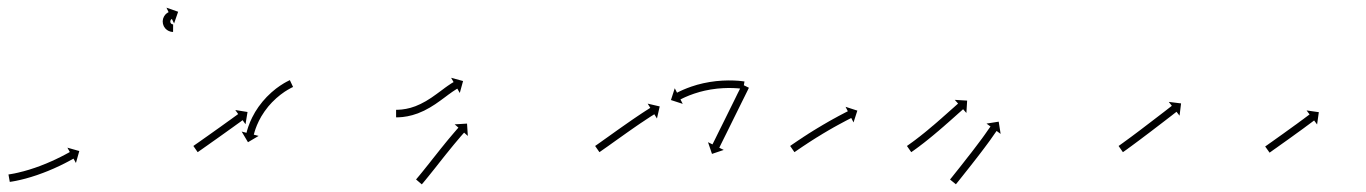

<svg xmlns="http://www.w3.org/2000/svg" viewBox="-20 -471 3614 508"><path d="M4.5 -9.7C3.8 -9.6 3.1 -9.5 2.4 -9.4L5.9 10.3C6.4 10.2 7 10.1 7.6 10L7.6 10L7.6 10C9.5 9.8 11.3 9.4 13.2 9.1C13.2 9.1 13.3 9.1 13.3 9.1C13.3 9.1 13.3 9.1 13.3 9.1C16.2 8.6 19.2 8.1 22.1 7.5C22.1 7.5 22.1 7.5 22.1 7.5C22.2 7.5 22.2 7.5 22.2 7.5C26 6.7 29.7 5.9 33.5 5C33.5 5 33.5 5 33.5 5C33.6 5 33.6 5 33.6 5C38 4 42.4 2.8 46.8 1.7C46.8 1.7 46.8 1.7 46.9 1.7C46.9 1.7 46.9 1.7 46.9 1.7C51.8 0.3 56.7 -1.1 61.5 -2.5C61.5 -2.5 61.5 -2.5 61.6 -2.5C61.6 -2.5 61.6 -2.5 61.6 -2.5C66.8 -4.1 71.9 -5.8 77.1 -7.5C77.1 -7.5 77.1 -7.5 77.1 -7.5C77.1 -7.5 77.2 -7.5 77.2 -7.5C82.4 -9.4 87.7 -11.2 92.9 -13.2C92.9 -13.2 93 -13.2 93 -13.2C93 -13.2 93 -13.2 93 -13.2C98.2 -15.2 103.4 -17.2 108.6 -19.3C108.6 -19.3 108.6 -19.4 108.6 -19.4C108.7 -19.4 108.7 -19.4 108.7 -19.4C113.7 -21.5 118.6 -23.6 123.6 -25.7C123.6 -25.7 123.6 -25.8 123.6 -25.8C123.6 -25.8 123.7 -25.8 123.7 -25.8C128.3 -27.9 132.8 -30 137.4 -32.1C137.4 -32.1 137.4 -32.1 137.4 -32.1C137.5 -32.1 137.5 -32.1 137.5 -32.1C141.5 -34.1 145.6 -36.1 149.6 -38.1C149.6 -38.1 149.7 -38.1 149.7 -38.1C149.7 -38.1 149.7 -38.1 149.7 -38.1C153.1 -39.9 156.5 -41.6 159.9 -43.4C159.9 -43.4 159.9 -43.4 159.9 -43.4C159.9 -43.4 159.9 -43.4 159.9 -43.4C162.5 -44.8 165.1 -46.2 167.7 -47.6L167.7 -47.6L167.8 -47.6C169.4 -48.5 171.1 -49.4 172.7 -50.3L172.7 -50.4L172.8 -50.4C173.3 -50.7 173.9 -51 174.5 -51.3L180.9 -39.8L189.8 -71.4L158.3 -80.3L164.7 -68.8C164.2 -68.5 163.6 -68.1 163 -67.8L163 -67.8L163 -67.8C161.4 -66.9 159.8 -66 158.1 -65.1L158.2 -65.2L158.2 -65.2C155.7 -63.8 153.1 -62.4 150.6 -61.1C150.6 -61.1 150.6 -61.1 150.6 -61.1C150.6 -61.1 150.6 -61.1 150.6 -61.1C147.3 -59.4 144 -57.7 140.7 -56C140.7 -56 140.7 -56 140.7 -56C140.7 -56 140.7 -56 140.7 -56C136.8 -54 132.8 -52.1 128.8 -50.2C128.8 -50.2 128.8 -50.2 128.8 -50.2C128.9 -50.2 128.9 -50.2 128.9 -50.2C124.4 -48.1 119.9 -46 115.4 -44C115.4 -44 115.5 -44 115.5 -44C115.5 -44.1 115.5 -44.1 115.5 -44.1C110.7 -41.9 105.9 -39.9 101 -37.8C101 -37.8 101 -37.8 101 -37.9C101.1 -37.9 101.1 -37.9 101.1 -37.9C96 -35.8 91 -33.8 85.9 -31.9C85.9 -31.9 85.9 -31.9 85.9 -31.9C86 -31.9 86 -31.9 86 -31.9C80.9 -30.1 75.8 -28.2 70.6 -26.4C70.6 -26.4 70.7 -26.5 70.7 -26.5C70.7 -26.5 70.7 -26.5 70.7 -26.5C65.7 -24.8 60.7 -23.2 55.7 -21.6C55.7 -21.6 55.7 -21.7 55.8 -21.7C55.8 -21.7 55.8 -21.7 55.8 -21.7C51.1 -20.3 46.4 -18.9 41.6 -17.6C41.6 -17.6 41.7 -17.6 41.7 -17.6C41.7 -17.6 41.7 -17.7 41.7 -17.7C37.5 -16.5 33.2 -15.5 28.9 -14.5C28.9 -14.5 29 -14.5 29 -14.5C29 -14.5 29.1 -14.5 29.1 -14.5C25.4 -13.7 21.8 -12.9 18.2 -12.1C18.2 -12.1 18.2 -12.1 18.2 -12.1C18.3 -12.1 18.3 -12.1 18.3 -12.1C15.5 -11.6 12.7 -11.1 9.9 -10.6C9.9 -10.6 9.9 -10.6 9.9 -10.6C9.9 -10.6 9.9 -10.6 9.9 -10.6C8.1 -10.3 6.3 -10 4.5 -9.7L4.5 -9.7ZM437.3 -386.5C437.5 -386.5 437.7 -386.5 437.9 -386.5L438.1 -406.5C437.9 -406.5 437.8 -406.5 437.7 -406.5C437.7 -406.5 437.7 -406.5 437.8 -406.5C437.8 -406.5 437.9 -406.5 437.9 -406.5C437.5 -406.5 437.2 -406.5 436.9 -406.6C436.9 -406.6 437 -406.6 437.1 -406.5C437.2 -406.5 437.3 -406.5 437.3 -406.5C436.8 -406.6 436.3 -406.7 435.9 -406.8C435.9 -406.8 436 -406.8 436.1 -406.7C436.2 -406.7 436.4 -406.7 436.4 -406.7C435.8 -406.8 435.2 -407 434.6 -407.3C434.6 -407.3 434.7 -407.2 434.9 -407.1C435 -407.1 435.2 -407 435.2 -407C434.5 -407.3 433.9 -407.7 433.3 -408.1C433.3 -408.1 433.4 -408 433.6 -407.9C433.7 -407.8 433.9 -407.7 433.9 -407.7C433.2 -408.2 432.6 -408.7 432.1 -409.3C432.1 -409.3 432.2 -409.2 432.3 -409C432.5 -408.9 432.6 -408.7 432.6 -408.7C432 -409.4 431.5 -410.2 431.1 -410.9C431.1 -410.9 431.2 -410.7 431.3 -410.5C431.4 -410.4 431.5 -410.2 431.5 -410.2C431.1 -411 430.8 -411.8 430.6 -412.7C430.6 -412.7 430.6 -412.5 430.7 -412.3C430.7 -412.1 430.8 -411.9 430.8 -411.9C430.6 -412.8 430.5 -413.7 430.5 -414.6C430.5 -414.6 430.5 -414.4 430.5 -414.2C430.5 -414 430.5 -413.8 430.5 -413.8C430.5 -414.7 430.7 -415.6 430.9 -416.5C430.9 -416.5 430.8 -416.3 430.8 -416.1C430.7 -415.9 430.7 -415.7 430.7 -415.7C430.9 -416.5 431.2 -417.2 431.6 -418C431.6 -418 431.5 -417.8 431.4 -417.6C431.3 -417.5 431.2 -417.3 431.2 -417.3C431.6 -417.9 432 -418.6 432.5 -419.1C432.5 -419.1 432.4 -419 432.3 -418.9C432.2 -418.8 432.1 -418.6 432.1 -418.6C432.5 -419.1 432.9 -419.5 433.4 -420C433.4 -420 433.3 -419.9 433.2 -419.8C433.1 -419.7 433 -419.6 433 -419.6C433.4 -419.9 433.7 -420.2 434.1 -420.5C434.1 -420.5 434.1 -420.4 434 -420.4C433.9 -420.3 433.8 -420.3 433.8 -420.3C434.1 -420.4 434.4 -420.6 434.6 -420.7C434.6 -420.7 434.6 -420.7 434.5 -420.7C434.5 -420.7 434.5 -420.6 434.5 -420.6C434.6 -420.7 434.7 -420.8 434.8 -420.8L440.6 -409L451.3 -439.9L420.4 -450.7L426.1 -438.8C425.9 -438.7 425.7 -438.6 425.5 -438.5C425.5 -438.5 425.5 -438.5 425.4 -438.5C425.4 -438.5 425.4 -438.4 425.4 -438.4C424.7 -438.1 424.1 -437.8 423.5 -437.4C423.5 -437.4 423.5 -437.4 423.4 -437.3C423.3 -437.3 423.2 -437.2 423.2 -437.2C422.3 -436.6 421.5 -436 420.6 -435.3C420.6 -435.3 420.5 -435.3 420.4 -435.2C420.3 -435.1 420.2 -435 420.2 -435C419.2 -434.1 418.2 -433.1 417.2 -432.1C417.2 -432.1 417.1 -432 417 -431.8C416.9 -431.7 416.8 -431.6 416.8 -431.6C415.8 -430.3 414.9 -428.9 414 -427.5C414 -427.5 413.9 -427.4 413.9 -427.2C413.8 -427.1 413.7 -426.9 413.7 -426.9C412.9 -425.2 412.2 -423.5 411.6 -421.8C411.6 -421.8 411.6 -421.6 411.5 -421.4C411.5 -421.2 411.4 -421 411.4 -421C411 -419.1 410.7 -417.2 410.5 -415.2C410.5 -415.2 410.5 -415 410.5 -414.8C410.5 -414.6 410.5 -414.4 410.5 -414.4C410.5 -412.4 410.7 -410.4 411.1 -408.4C411.1 -408.4 411.1 -408.2 411.2 -408C411.2 -407.8 411.3 -407.6 411.3 -407.6C411.8 -405.6 412.5 -403.7 413.3 -401.8C413.3 -401.8 413.4 -401.6 413.5 -401.5C413.6 -401.3 413.7 -401.1 413.7 -401.1C414.7 -399.4 415.8 -397.7 417 -396.2C417 -396.2 417.1 -396.1 417.3 -395.9C417.4 -395.8 417.5 -395.6 417.5 -395.6C418.8 -394.3 420.1 -393 421.6 -391.9C421.6 -391.9 421.7 -391.8 421.9 -391.7C422 -391.6 422.2 -391.5 422.2 -391.5C423.6 -390.6 425 -389.7 426.5 -389C426.5 -389 426.6 -388.9 426.8 -388.9C426.9 -388.8 427.1 -388.8 427.1 -388.8C428.3 -388.2 429.7 -387.8 431 -387.4C431 -387.4 431.1 -387.4 431.3 -387.3C431.4 -387.3 431.5 -387.3 431.5 -387.3C432.5 -387 433.6 -386.8 434.7 -386.7C434.7 -386.7 434.8 -386.7 434.8 -386.7C434.9 -386.7 435 -386.7 435 -386.7C435.7 -386.6 436.4 -386.5 437.1 -386.5C437.1 -386.5 437.1 -386.5 437.2 -386.5C437.2 -386.5 437.3 -386.5 437.3 -386.5Z M492.9 -85.7C492.5 -85.4 492 -85.1 491.6 -84.8L503 -68.4C503.5 -68.7 503.9 -69 504.4 -69.3C505.6 -70.2 506.9 -71.1 508.2 -72C510.1 -73.4 512.1 -74.7 514.1 -76.1C516.6 -77.9 519.1 -79.7 521.7 -81.5C524.7 -83.6 527.7 -85.7 530.7 -87.8C534.1 -90.2 537.5 -92.6 540.8 -95C544.4 -97.5 548 -100 551.6 -102.6C555.3 -105.2 559 -107.8 562.7 -110.5C566.4 -113.1 570.1 -115.7 573.8 -118.4C577.3 -120.9 580.9 -123.5 584.5 -126.1C587.8 -128.4 591.1 -130.8 594.5 -133.2C597.5 -135.4 600.5 -137.5 603.5 -139.7C606 -141.5 608.5 -143.3 611 -145.1C613 -146.5 614.9 -147.9 616.9 -149.3C618.1 -150.3 619.4 -151.2 620.6 -152.1C621.1 -152.4 621.5 -152.7 621.9 -153L629.6 -142.3L634.9 -174.7L602.5 -179.9L610.2 -169.2C609.8 -168.9 609.4 -168.6 608.9 -168.3C607.7 -167.4 606.4 -166.5 605.2 -165.6C603.2 -164.2 601.3 -162.8 599.3 -161.4C596.8 -159.6 594.3 -157.7 591.8 -155.9C588.8 -153.8 585.8 -151.6 582.8 -149.5C579.5 -147.1 576.1 -144.7 572.8 -142.3C569.3 -139.8 565.7 -137.2 562.1 -134.6C558.4 -132 554.7 -129.4 551.1 -126.8C547.4 -124.1 543.7 -121.5 540 -118.9C536.4 -116.3 532.8 -113.8 529.3 -111.3C525.9 -108.9 522.6 -106.5 519.2 -104.2C516.2 -102.1 513.2 -100 510.2 -97.8C507.7 -96.1 505.1 -94.3 502.6 -92.5C500.6 -91.1 498.7 -89.7 496.7 -88.4C495.4 -87.5 494.2 -86.6 492.9 -85.7ZM753.6 -240C754.2 -240.3 754.8 -240.6 755.4 -240.9L746.9 -259C746.3 -258.7 745.7 -258.4 745.1 -258.1C745.1 -258.1 745.1 -258.1 745 -258.1C745 -258.1 745 -258.1 745 -258.1C743.2 -257.2 741.5 -256.3 739.8 -255.4C739.8 -255.4 739.7 -255.4 739.7 -255.4C739.7 -255.4 739.6 -255.4 739.6 -255.4C737 -254 734.3 -252.5 731.7 -251C731.7 -251 731.6 -250.9 731.6 -250.9C731.6 -250.9 731.5 -250.9 731.5 -250.9C728.2 -248.9 724.9 -246.8 721.6 -244.6C721.6 -244.6 721.5 -244.6 721.5 -244.6C721.4 -244.5 721.4 -244.5 721.4 -244.5C717.6 -241.9 713.8 -239.2 710.1 -236.4C710.1 -236.4 710.1 -236.4 710.1 -236.3C710 -236.3 710 -236.3 710 -236.3C705.9 -233.1 702 -229.8 698.1 -226.4C698.1 -226.4 698 -226.4 698 -226.3C697.9 -226.3 697.9 -226.2 697.9 -226.2C693.8 -222.5 689.9 -218.7 686 -214.8C686 -214.8 685.9 -214.8 685.9 -214.7C685.8 -214.7 685.8 -214.6 685.8 -214.6C681.9 -210.5 678.1 -206.2 674.4 -201.9C674.4 -201.9 674.4 -201.9 674.3 -201.8C674.3 -201.8 674.3 -201.7 674.3 -201.7C670.7 -197.3 667.2 -192.8 663.9 -188.2C663.9 -188.2 663.8 -188.1 663.8 -188.1C663.8 -188 663.7 -187.9 663.7 -187.9C660.6 -183.4 657.6 -178.8 654.7 -174.1C654.7 -174.1 654.7 -174 654.7 -174C654.6 -173.9 654.6 -173.8 654.6 -173.8C652 -169.4 649.5 -164.8 647.2 -160.2C647.2 -160.2 647.2 -160.2 647.1 -160.1C647.1 -160.1 647.1 -160 647.1 -160C645.1 -155.9 643.2 -151.6 641.3 -147.4C641.3 -147.4 641.3 -147.3 641.3 -147.3C641.3 -147.2 641.3 -147.2 641.3 -147.2C639.8 -143.5 638.4 -139.9 637.1 -136.2C637.1 -136.2 637.1 -136.2 637.1 -136.1C637.1 -136.1 637 -136 637 -136C636.1 -133.2 635.2 -130.3 634.3 -127.4C634.3 -127.4 634.3 -127.4 634.3 -127.3C634.3 -127.3 634.2 -127.3 634.2 -127.3C633.7 -125.4 633.2 -123.5 632.7 -121.7C632.7 -121.7 632.7 -121.6 632.7 -121.6C632.7 -121.6 632.7 -121.6 632.7 -121.6C632.5 -120.9 632.3 -120.3 632.2 -119.6L619.4 -122.9L636.1 -94.7L664.3 -111.4L651.5 -114.7C651.7 -115.3 651.9 -116 652 -116.6C652 -116.6 652 -116.6 652 -116.6C652 -116.5 652 -116.5 652 -116.5C652.5 -118.3 653 -120 653.5 -121.8C653.5 -121.8 653.5 -121.7 653.4 -121.7C653.4 -121.7 653.4 -121.6 653.4 -121.6C654.2 -124.3 655.1 -127 656 -129.7C656 -129.7 656 -129.6 656 -129.6C656 -129.5 655.9 -129.5 655.9 -129.5C657.2 -132.9 658.5 -136.4 659.8 -139.7C659.8 -139.7 659.8 -139.7 659.8 -139.6C659.8 -139.6 659.7 -139.5 659.7 -139.5C661.4 -143.5 663.2 -147.5 665.1 -151.3C665.1 -151.3 665.1 -151.3 665.1 -151.2C665 -151.2 665 -151.1 665 -151.1C667.2 -155.4 669.5 -159.7 671.9 -163.9C671.9 -163.9 671.9 -163.8 671.9 -163.7C671.8 -163.7 671.8 -163.6 671.8 -163.6C674.5 -168 677.3 -172.4 680.2 -176.6C680.2 -176.6 680.2 -176.6 680.2 -176.5C680.1 -176.5 680.1 -176.4 680.1 -176.4C683.2 -180.8 686.5 -185 689.8 -189.2C689.8 -189.2 689.8 -189.1 689.7 -189.1C689.7 -189 689.6 -189 689.6 -189C693.1 -193 696.7 -197 700.3 -200.9C700.3 -200.9 700.3 -200.8 700.3 -200.8C700.2 -200.8 700.2 -200.7 700.2 -200.7C703.8 -204.4 707.5 -208 711.4 -211.5C711.4 -211.5 711.3 -211.4 711.3 -211.4C711.2 -211.3 711.2 -211.3 711.2 -211.3C714.8 -214.5 718.6 -217.6 722.4 -220.6C722.4 -220.6 722.3 -220.5 722.3 -220.5C722.2 -220.5 722.2 -220.4 722.2 -220.4C725.6 -223 729.1 -225.6 732.7 -228C732.7 -228 732.7 -228 732.6 -228C732.6 -227.9 732.5 -227.9 732.5 -227.9C735.6 -229.9 738.7 -231.9 741.8 -233.7C741.8 -233.7 741.8 -233.7 741.7 -233.7C741.7 -233.7 741.7 -233.6 741.7 -233.6C744.1 -235 746.5 -236.4 749 -237.7C749 -237.7 749 -237.7 748.9 -237.7C748.9 -237.7 748.9 -237.7 748.9 -237.7C750.5 -238.5 752.1 -239.3 753.7 -240.1C753.7 -240.1 753.7 -240.1 753.7 -240.1C753.7 -240 753.6 -240 753.6 -240Z M1029.9 -180.5C1029.3 -180.5 1028.6 -180.5 1028 -180.5L1028 -160.5C1028.7 -160.5 1029.4 -160.5 1030.1 -160.5C1030.1 -160.5 1030.1 -160.5 1030.1 -160.5C1030.1 -160.5 1030.2 -160.5 1030.2 -160.5C1032.1 -160.5 1034.1 -160.6 1036 -160.7C1036 -160.7 1036.1 -160.7 1036.1 -160.7C1036.2 -160.7 1036.2 -160.7 1036.2 -160.7C1039.2 -160.9 1042.3 -161.1 1045.3 -161.4C1045.3 -161.4 1045.4 -161.4 1045.4 -161.4C1045.5 -161.4 1045.5 -161.4 1045.5 -161.4C1049.5 -161.9 1053.4 -162.5 1057.3 -163.2C1057.3 -163.2 1057.3 -163.2 1057.4 -163.2C1057.5 -163.2 1057.6 -163.2 1057.6 -163.2C1062.1 -164.1 1066.7 -165.2 1071.2 -166.4C1071.2 -166.4 1071.3 -166.4 1071.4 -166.4C1071.4 -166.4 1071.5 -166.5 1071.5 -166.5C1076.5 -167.9 1081.4 -169.6 1086.3 -171.3C1086.3 -171.3 1086.4 -171.4 1086.5 -171.4C1086.6 -171.4 1086.6 -171.5 1086.6 -171.5C1091.8 -173.5 1096.9 -175.7 1101.9 -178.1C1101.9 -178.1 1101.9 -178.1 1102 -178.1C1102.1 -178.2 1102.1 -178.2 1102.1 -178.2C1107.2 -180.8 1112.2 -183.5 1117.1 -186.3C1117.1 -186.3 1117.2 -186.3 1117.2 -186.3C1117.3 -186.4 1117.3 -186.4 1117.3 -186.4C1122.2 -189.3 1127 -192.3 1131.7 -195.4C1131.7 -195.4 1131.7 -195.4 1131.7 -195.5C1131.8 -195.5 1131.8 -195.5 1131.8 -195.5C1136.3 -198.5 1140.7 -201.6 1145.1 -204.8C1145.1 -204.8 1145.2 -204.8 1145.2 -204.8C1145.2 -204.8 1145.2 -204.9 1145.2 -204.9C1149.3 -207.8 1153.3 -210.8 1157.3 -213.8C1160.9 -216.5 1164.5 -219.1 1168 -221.8C1168 -221.8 1168 -221.7 1168 -221.7C1168 -221.7 1168 -221.7 1168 -221.7C1171 -223.9 1174 -226.1 1177 -228.2C1177 -228.2 1177 -228.2 1177 -228.2C1177 -228.1 1176.9 -228.1 1176.9 -228.1C1179.3 -229.7 1181.6 -231.3 1184 -232.8C1184 -232.8 1183.9 -232.8 1183.9 -232.8C1183.9 -232.7 1183.8 -232.7 1183.8 -232.7C1185.4 -233.7 1186.9 -234.6 1188.4 -235.5C1188.4 -235.5 1188.4 -235.5 1188.4 -235.5C1188.4 -235.5 1188.3 -235.5 1188.3 -235.5C1188.9 -235.8 1189.4 -236.1 1190 -236.4L1196.5 -225L1205.2 -256.6L1173.6 -265.2L1180.1 -253.8C1179.5 -253.5 1178.9 -253.1 1178.3 -252.8C1178.3 -252.8 1178.3 -252.8 1178.3 -252.8C1178.3 -252.7 1178.2 -252.7 1178.2 -252.7C1176.6 -251.7 1174.9 -250.7 1173.2 -249.7C1173.2 -249.7 1173.2 -249.7 1173.2 -249.6C1173.2 -249.6 1173.1 -249.6 1173.1 -249.6C1170.6 -248 1168.1 -246.3 1165.7 -244.6C1165.7 -244.6 1165.6 -244.6 1165.6 -244.6C1165.6 -244.6 1165.6 -244.6 1165.6 -244.6C1162.4 -242.4 1159.3 -240.1 1156.2 -237.9C1156.2 -237.9 1156.2 -237.9 1156.2 -237.9C1156.2 -237.9 1156.2 -237.8 1156.2 -237.8C1152.6 -235.2 1149 -232.5 1145.4 -229.8C1141.4 -226.9 1137.4 -223.9 1133.4 -221C1133.4 -221 1133.4 -221 1133.4 -221C1133.5 -221 1133.5 -221.1 1133.5 -221.1C1129.2 -218 1124.9 -215 1120.6 -212C1120.6 -212 1120.6 -212.1 1120.6 -212.1C1120.7 -212.1 1120.7 -212.1 1120.7 -212.1C1116.2 -209.2 1111.6 -206.3 1107 -203.5C1107 -203.5 1107.1 -203.6 1107.1 -203.6C1107.2 -203.6 1107.2 -203.6 1107.2 -203.6C1102.6 -201 1097.9 -198.5 1093.1 -196.1C1093.1 -196.1 1093.2 -196.1 1093.2 -196.1C1093.3 -196.2 1093.4 -196.2 1093.4 -196.2C1088.7 -194 1084 -191.9 1079.2 -190C1079.2 -190 1079.3 -190.1 1079.4 -190.1C1079.4 -190.1 1079.5 -190.1 1079.5 -190.1C1075 -188.5 1070.5 -187 1065.9 -185.6C1065.9 -185.6 1065.9 -185.7 1066 -185.7C1066.1 -185.7 1066.2 -185.7 1066.2 -185.7C1062 -184.6 1057.8 -183.7 1053.6 -182.8C1053.6 -182.8 1053.7 -182.8 1053.8 -182.8C1053.8 -182.9 1053.9 -182.9 1053.9 -182.9C1050.3 -182.3 1046.8 -181.7 1043.2 -181.3C1043.2 -181.3 1043.2 -181.3 1043.3 -181.3C1043.3 -181.3 1043.4 -181.3 1043.4 -181.3C1040.6 -181.1 1037.8 -180.8 1035.1 -180.7C1035.1 -180.7 1035.1 -180.7 1035.1 -180.7C1035.2 -180.7 1035.2 -180.7 1035.2 -180.7C1033.4 -180.6 1031.6 -180.5 1029.8 -180.5C1029.8 -180.5 1029.8 -180.5 1029.9 -180.5C1029.9 -180.5 1029.9 -180.5 1029.9 -180.5ZM1082.1 2.3C1081.6 2.8 1081.2 3.3 1080.8 3.8L1096 16.8C1096.4 16.3 1096.8 15.8 1097.3 15.3L1097.3 15.3L1097.3 15.3C1098.5 13.9 1099.7 12.4 1101 11L1101 10.9L1101 10.9C1102.9 8.7 1104.7 6.4 1106.6 4.2L1106.6 4.2L1106.6 4.1C1109 1.2 1111.4 -1.7 1113.8 -4.7L1113.8 -4.7L1113.8 -4.7C1116.6 -8.2 1119.4 -11.7 1122.2 -15.2L1122.2 -15.2L1122.2 -15.2C1125.4 -19.1 1128.5 -23 1131.6 -26.9C1134.9 -31.1 1138.2 -35.3 1141.5 -39.5C1144.9 -43.8 1148.3 -48.1 1151.7 -52.4L1151.7 -52.4L1151.7 -52.4C1155.1 -56.7 1158.6 -61 1162 -65.3L1162 -65.2L1162 -65.2C1165.3 -69.4 1168.7 -73.5 1172 -77.6L1172 -77.6L1172 -77.6C1175.1 -81.5 1178.3 -85.3 1181.4 -89.1L1181.4 -89.1L1181.4 -89.1C1184.3 -92.5 1187.1 -95.9 1190 -99.3L1190 -99.3L1190 -99.3C1192.4 -102.2 1194.8 -105 1197.3 -107.9L1197.2 -107.9L1197.2 -107.9C1199.1 -110 1201 -112.2 1202.9 -114.4L1202.9 -114.4L1202.9 -114.4C1204.1 -115.8 1205.4 -117.2 1206.6 -118.6L1206.6 -118.6L1206.6 -118.6C1207 -119.1 1207.4 -119.6 1207.9 -120.1L1217.8 -111.3L1215.7 -144L1183 -142L1192.9 -133.3C1192.5 -132.8 1192 -132.3 1191.6 -131.8L1191.6 -131.8L1191.6 -131.8C1190.3 -130.4 1189.1 -129 1187.8 -127.6L1187.8 -127.5L1187.8 -127.5C1185.9 -125.3 1184 -123.1 1182.1 -120.9L1182.1 -120.9L1182.1 -120.9C1179.6 -118 1177.1 -115.1 1174.7 -112.2L1174.7 -112.2L1174.7 -112.2C1171.8 -108.8 1168.9 -105.3 1166 -101.9L1166 -101.9L1166 -101.9C1162.8 -98 1159.7 -94.1 1156.5 -90.3L1156.5 -90.3L1156.5 -90.2C1153.1 -86.1 1149.8 -81.9 1146.4 -77.8L1146.4 -77.8L1146.4 -77.8C1142.9 -73.5 1139.5 -69.2 1136.1 -64.8L1136.1 -64.8L1136.1 -64.8C1132.6 -60.5 1129.2 -56.2 1125.8 -51.9C1122.5 -47.7 1119.2 -43.5 1115.9 -39.3C1112.8 -35.4 1109.7 -31.6 1106.6 -27.7L1106.6 -27.7L1106.6 -27.7C1103.8 -24.2 1101 -20.7 1098.3 -17.3L1098.3 -17.3L1098.3 -17.3C1095.9 -14.4 1093.5 -11.4 1091.1 -8.5L1091.2 -8.6L1091.2 -8.6C1089.3 -6.3 1087.5 -4.1 1085.6 -1.9L1085.6 -1.9L1085.6 -1.9C1084.5 -0.5 1083.3 0.9 1082.1 2.3L1082.1 2.3Z M1556.2 -85.9C1555.6 -85.5 1555.1 -85.2 1554.6 -84.8L1566 -68.4C1566.6 -68.8 1567.1 -69.1 1567.6 -69.5C1569.2 -70.6 1570.7 -71.7 1572.3 -72.8C1574.7 -74.4 1577 -76.1 1579.4 -77.8C1582.5 -80 1585.6 -82.2 1588.7 -84.3C1592.3 -86.9 1596 -89.5 1599.6 -92.1C1603.7 -95 1607.8 -97.9 1611.8 -100.8C1616.2 -103.9 1620.5 -107 1624.8 -110C1629.3 -113.2 1633.8 -116.4 1638.3 -119.6L1638.3 -119.6L1638.3 -119.6C1642.8 -122.7 1647.2 -125.9 1651.7 -129L1651.7 -129L1651.7 -129C1656.1 -132.1 1660.5 -135.1 1664.8 -138.1L1664.8 -138.1L1664.8 -138.1C1668.9 -140.9 1673 -143.7 1677.1 -146.5L1677.1 -146.5L1677.1 -146.4C1680.8 -148.9 1684.5 -151.4 1688.2 -153.8L1688.2 -153.8L1688.1 -153.8C1691.3 -155.9 1694.4 -157.9 1697.6 -160L1697.5 -160L1697.5 -160C1700 -161.5 1702.4 -163.1 1704.8 -164.7L1704.8 -164.6L1704.8 -164.6C1706.4 -165.6 1708 -166.6 1709.5 -167.6L1709.5 -167.6L1709.5 -167.6C1710.1 -168 1710.6 -168.3 1711.2 -168.7L1718.2 -157.5L1725.5 -189.4L1693.6 -196.8L1700.6 -185.6C1700 -185.3 1699.5 -184.9 1698.9 -184.6L1698.9 -184.6L1698.9 -184.6C1697.3 -183.6 1695.7 -182.5 1694.1 -181.5L1694.1 -181.5L1694.1 -181.5C1691.6 -179.9 1689.2 -178.4 1686.7 -176.8L1686.7 -176.8L1686.7 -176.8C1683.5 -174.7 1680.3 -172.6 1677.1 -170.5L1677.1 -170.5L1677.1 -170.5C1673.4 -168 1669.7 -165.5 1665.9 -163L1665.9 -163L1665.9 -163C1661.8 -160.2 1657.6 -157.4 1653.5 -154.6L1653.5 -154.6L1653.5 -154.6C1649.1 -151.5 1644.7 -148.5 1640.3 -145.4L1640.3 -145.4L1640.3 -145.4C1635.8 -142.3 1631.3 -139.1 1626.7 -135.9L1626.7 -135.9L1626.7 -135.9C1622.2 -132.7 1617.7 -129.5 1613.2 -126.4C1608.9 -123.3 1604.6 -120.2 1600.2 -117.1C1596.2 -114.2 1592.1 -111.3 1588 -108.4C1584.4 -105.8 1580.8 -103.2 1577.1 -100.7C1574.1 -98.5 1571 -96.3 1567.9 -94.1C1565.5 -92.5 1563.2 -90.8 1560.8 -89.1C1559.3 -88.1 1557.7 -87 1556.2 -85.9ZM1944.6 -235.9C1945.2 -235.8 1945.8 -235.7 1946.4 -235.6L1949.8 -255.4C1949.1 -255.5 1948.4 -255.6 1947.7 -255.7C1947.7 -255.7 1947.6 -255.7 1947.6 -255.7C1947.6 -255.7 1947.6 -255.7 1947.6 -255.7C1945.6 -256 1943.7 -256.2 1941.7 -256.5C1941.7 -256.5 1941.7 -256.5 1941.7 -256.5C1941.6 -256.5 1941.6 -256.5 1941.6 -256.5C1938.6 -256.8 1935.6 -257.1 1932.7 -257.4C1932.7 -257.4 1932.6 -257.4 1932.6 -257.4C1932.6 -257.4 1932.5 -257.4 1932.5 -257.4C1928.7 -257.6 1924.8 -257.8 1920.9 -258C1920.9 -258 1920.9 -258 1920.8 -258C1920.8 -258 1920.8 -258 1920.8 -258C1916.2 -258.1 1911.6 -258.2 1907.1 -258.2C1907.1 -258.2 1907 -258.2 1907 -258.2C1906.9 -258.2 1906.9 -258.2 1906.9 -258.2C1901.8 -258.1 1896.7 -257.9 1891.6 -257.7C1891.6 -257.7 1891.6 -257.7 1891.6 -257.7C1891.5 -257.7 1891.5 -257.7 1891.5 -257.7C1886 -257.3 1880.6 -256.9 1875.2 -256.4C1875.2 -256.4 1875.1 -256.4 1875.1 -256.4C1875.1 -256.4 1875 -256.4 1875 -256.4C1869.4 -255.7 1863.8 -255 1858.3 -254.1C1858.3 -254.1 1858.2 -254.1 1858.2 -254.1C1858.1 -254.1 1858.1 -254.1 1858.1 -254.1C1852.5 -253.1 1847 -252.1 1841.5 -250.9C1841.5 -250.9 1841.4 -250.9 1841.4 -250.9C1841.3 -250.9 1841.3 -250.9 1841.3 -250.9C1836 -249.7 1830.7 -248.3 1825.4 -246.9C1825.4 -246.9 1825.3 -246.9 1825.3 -246.9C1825.2 -246.9 1825.2 -246.9 1825.2 -246.9C1820.3 -245.4 1815.4 -243.9 1810.6 -242.3C1810.6 -242.3 1810.5 -242.3 1810.5 -242.3C1810.4 -242.3 1810.4 -242.3 1810.4 -242.3C1806.1 -240.8 1801.8 -239.2 1797.5 -237.6C1797.5 -237.6 1797.4 -237.6 1797.4 -237.5C1797.4 -237.5 1797.3 -237.5 1797.3 -237.5C1793.8 -236.1 1790.2 -234.6 1786.6 -233.1C1786.6 -233.1 1786.6 -233 1786.6 -233C1786.5 -233 1786.5 -233 1786.5 -233C1783.8 -231.8 1781.1 -230.5 1778.4 -229.3C1778.4 -229.3 1778.4 -229.3 1778.3 -229.2C1778.3 -229.2 1778.3 -229.2 1778.3 -229.2C1776.6 -228.4 1774.8 -227.5 1773.1 -226.7C1773.1 -226.7 1773.1 -226.7 1773.1 -226.7C1773.1 -226.7 1773.1 -226.7 1773.1 -226.7C1772.5 -226.4 1771.9 -226.1 1771.3 -225.7L1765.3 -237.5L1755.2 -206.3L1786.4 -196.2L1780.4 -207.9C1781 -208.2 1781.5 -208.5 1782.1 -208.8C1782.1 -208.8 1782.1 -208.8 1782.1 -208.8C1782.1 -208.8 1782.1 -208.8 1782.1 -208.8C1783.7 -209.6 1785.4 -210.4 1787 -211.2C1787 -211.2 1787 -211.2 1787 -211.2C1787 -211.2 1786.9 -211.2 1786.9 -211.2C1789.5 -212.4 1792.1 -213.6 1794.7 -214.8C1794.7 -214.8 1794.7 -214.7 1794.6 -214.7C1794.6 -214.7 1794.6 -214.7 1794.6 -214.7C1798 -216.2 1801.4 -217.6 1804.8 -219C1804.8 -219 1804.8 -218.9 1804.7 -218.9C1804.7 -218.9 1804.7 -218.9 1804.7 -218.9C1808.7 -220.5 1812.8 -222 1817 -223.4C1817 -223.4 1816.9 -223.4 1816.9 -223.4C1816.8 -223.4 1816.8 -223.3 1816.8 -223.3C1821.4 -224.9 1826.1 -226.3 1830.8 -227.6C1830.8 -227.6 1830.7 -227.6 1830.7 -227.6C1830.6 -227.6 1830.6 -227.6 1830.6 -227.6C1835.6 -229 1840.7 -230.2 1845.8 -231.4C1845.8 -231.4 1845.7 -231.4 1845.7 -231.4C1845.6 -231.4 1845.6 -231.3 1845.6 -231.3C1850.9 -232.5 1856.1 -233.5 1861.5 -234.4C1861.5 -234.4 1861.4 -234.4 1861.4 -234.4C1861.3 -234.3 1861.3 -234.3 1861.3 -234.3C1866.6 -235.2 1871.9 -235.9 1877.3 -236.5C1877.3 -236.5 1877.3 -236.5 1877.2 -236.5C1877.2 -236.5 1877.1 -236.5 1877.1 -236.5C1882.3 -237 1887.5 -237.4 1892.7 -237.7C1892.7 -237.7 1892.7 -237.7 1892.7 -237.7C1892.6 -237.7 1892.6 -237.7 1892.6 -237.7C1897.5 -237.9 1902.4 -238.1 1907.2 -238.2C1907.2 -238.2 1907.2 -238.2 1907.2 -238.2C1907.1 -238.2 1907.1 -238.2 1907.1 -238.2C1911.5 -238.2 1915.8 -238.1 1920.2 -238C1920.2 -238 1920.2 -238 1920.1 -238C1920.1 -238 1920.1 -238 1920.1 -238C1923.8 -237.9 1927.4 -237.7 1931.1 -237.4C1931.1 -237.4 1931.1 -237.4 1931.1 -237.4C1931 -237.4 1931 -237.4 1931 -237.4C1933.8 -237.2 1936.6 -236.9 1939.4 -236.6C1939.4 -236.6 1939.4 -236.6 1939.4 -236.6C1939.3 -236.6 1939.3 -236.6 1939.3 -236.6C1941.1 -236.4 1942.9 -236.2 1944.7 -235.9C1944.7 -235.9 1944.6 -235.9 1944.6 -235.9C1944.6 -235.9 1944.6 -235.9 1944.6 -235.9ZM1960.6 -237C1960.9 -237.6 1961.2 -238.2 1961.5 -238.8L1943.6 -247.6C1943.3 -247 1943 -246.5 1942.7 -245.9C1941.9 -244.2 1941 -242.5 1940.2 -240.8C1938.9 -238.2 1937.6 -235.6 1936.4 -233C1934.7 -229.6 1933 -226.2 1931.3 -222.9C1929.4 -218.9 1927.4 -214.9 1925.4 -210.8C1923.2 -206.4 1921 -201.9 1918.8 -197.4C1916.4 -192.7 1914.1 -187.9 1911.7 -183.1C1909.3 -178.2 1906.8 -173.2 1904.4 -168.3C1901.9 -163.4 1899.5 -158.5 1897.1 -153.5C1894.7 -148.7 1892.3 -144 1890 -139.2C1887.8 -134.7 1885.6 -130.3 1883.3 -125.8C1881.4 -121.8 1879.4 -117.8 1877.4 -113.8C1875.7 -110.4 1874.1 -107 1872.4 -103.6C1871.1 -101 1869.8 -98.4 1868.5 -95.8C1867.7 -94.1 1866.9 -92.4 1866 -90.8C1865.7 -90.2 1865.4 -89.6 1865.1 -89L1853.3 -94.8L1863.8 -63.8L1894.9 -74.3L1883.1 -80.1C1883.4 -80.7 1883.7 -81.3 1884 -81.9C1884.8 -83.6 1885.6 -85.3 1886.4 -86.9C1887.7 -89.5 1889 -92.2 1890.3 -94.8C1892 -98.1 1893.7 -101.5 1895.3 -104.9C1897.3 -108.9 1899.3 -112.9 1901.3 -116.9C1903.5 -121.4 1905.7 -125.9 1907.9 -130.3C1910.3 -135.1 1912.6 -139.9 1915 -144.7C1917.4 -149.6 1919.9 -154.5 1922.3 -159.5C1924.7 -164.4 1927.2 -169.3 1929.6 -174.2C1932 -179 1934.3 -183.8 1936.7 -188.6C1938.9 -193.1 1941.1 -197.5 1943.3 -202C1945.3 -206 1947.3 -210 1949.3 -214C1950.9 -217.4 1952.6 -220.8 1954.3 -224.1C1955.6 -226.8 1956.9 -229.4 1958.2 -232C1959 -233.7 1959.8 -235.3 1960.6 -237Z M2072.2 -85.9C2071.7 -85.6 2071.1 -85.2 2070.6 -84.8L2082 -68.4C2082.5 -68.8 2083.1 -69.1 2083.6 -69.5C2085.2 -70.6 2086.7 -71.6 2088.2 -72.7L2088.2 -72.7L2088.2 -72.7C2090.6 -74.3 2093 -76 2095.4 -77.6L2095.4 -77.6L2095.4 -77.6C2098.5 -79.7 2101.6 -81.8 2104.7 -83.9L2104.7 -83.9L2104.7 -83.9C2108.4 -86.3 2112.1 -88.8 2115.8 -91.2L2115.8 -91.2L2115.7 -91.2C2119.9 -93.9 2124 -96.6 2128.2 -99.3L2128.2 -99.3L2128.2 -99.3C2132.7 -102.1 2137.1 -105 2141.6 -107.8L2141.6 -107.8L2141.6 -107.7C2146.2 -110.6 2150.9 -113.5 2155.6 -116.3L2155.6 -116.3L2155.5 -116.3C2160.2 -119.1 2164.9 -121.9 2169.7 -124.7L2169.6 -124.7L2169.6 -124.7C2174.2 -127.3 2178.8 -130 2183.4 -132.6L2183.4 -132.6L2183.3 -132.6C2187.7 -135 2192 -137.4 2196.3 -139.8L2196.3 -139.8L2196.3 -139.8C2200.2 -141.9 2204.1 -144 2208 -146.1L2208 -146.1L2208 -146.1C2211.3 -147.9 2214.6 -149.6 2217.9 -151.4L2217.9 -151.4L2217.9 -151.4C2220.4 -152.7 2223 -154.1 2225.6 -155.4L2225.6 -155.4L2225.6 -155.4C2227.2 -156.2 2228.9 -157.1 2230.5 -157.9C2231.1 -158.2 2231.7 -158.5 2232.3 -158.8L2238.3 -147.1L2248.4 -178.3L2217.2 -188.4L2223.2 -176.6C2222.6 -176.3 2222 -176 2221.4 -175.7C2219.8 -174.9 2218.1 -174 2216.4 -173.2L2216.4 -173.2L2216.4 -173.2C2213.8 -171.8 2211.2 -170.5 2208.6 -169.1L2208.6 -169.1L2208.6 -169.1C2205.2 -167.3 2201.9 -165.6 2198.5 -163.8L2198.5 -163.8L2198.5 -163.8C2194.6 -161.6 2190.6 -159.5 2186.7 -157.3L2186.7 -157.3L2186.6 -157.3C2182.3 -154.9 2177.9 -152.4 2173.5 -150L2173.5 -150L2173.5 -150C2168.8 -147.3 2164.2 -144.6 2159.6 -141.9L2159.5 -141.9L2159.5 -141.9C2154.7 -139.1 2150 -136.3 2145.3 -133.4L2145.2 -133.4L2145.2 -133.4C2140.5 -130.6 2135.8 -127.7 2131.1 -124.8L2131 -124.7L2131 -124.7C2126.5 -121.9 2122 -119 2117.4 -116.2L2117.4 -116.1L2117.4 -116.1C2113.2 -113.4 2109 -110.7 2104.8 -108L2104.8 -108L2104.8 -107.9C2101 -105.5 2097.3 -103 2093.6 -100.5L2093.5 -100.5L2093.5 -100.5C2090.4 -98.4 2087.2 -96.3 2084.1 -94.1L2084.1 -94.1L2084.1 -94.1C2081.7 -92.5 2079.3 -90.8 2076.9 -89.2L2076.9 -89.2L2076.8 -89.2C2075.3 -88.1 2073.8 -87 2072.2 -85.9Z M2381.2 -85.9C2380.7 -85.6 2380.1 -85.2 2379.6 -84.8L2391 -68.4C2391.5 -68.8 2392.1 -69.1 2392.6 -69.5L2392.6 -69.5L2392.6 -69.5C2394.2 -70.6 2395.7 -71.7 2397.3 -72.8L2397.3 -72.8L2397.3 -72.8C2399.7 -74.5 2402.1 -76.2 2404.5 -78L2404.5 -78L2404.5 -78C2407.6 -80.3 2410.6 -82.5 2413.7 -84.8C2413.7 -84.8 2413.7 -84.8 2413.7 -84.8C2413.7 -84.8 2413.7 -84.9 2413.7 -84.9C2417.3 -87.6 2420.9 -90.3 2424.5 -93.1C2424.5 -93.1 2424.5 -93.1 2424.5 -93.1C2424.5 -93.1 2424.5 -93.1 2424.5 -93.1C2428.5 -96.2 2432.4 -99.3 2436.3 -102.5L2436.3 -102.5L2436.3 -102.5C2440.5 -105.9 2444.7 -109.3 2448.8 -112.7L2448.8 -112.7L2448.8 -112.7C2453.1 -116.3 2457.3 -119.8 2461.5 -123.4L2461.6 -123.4L2461.6 -123.4C2465.8 -127 2470 -130.6 2474.1 -134.2L2474.2 -134.2L2474.2 -134.2C2478.2 -137.7 2482.2 -141.3 2486.2 -144.8L2486.3 -144.8L2486.3 -144.8C2490 -148.1 2493.7 -151.4 2497.5 -154.7C2500.8 -157.7 2504.2 -160.7 2507.5 -163.6C2510.3 -166.1 2513.2 -168.7 2516 -171.2C2518.1 -173.1 2520.3 -175 2522.5 -176.9C2523.9 -178.2 2525.3 -179.4 2526.7 -180.7C2527.2 -181.1 2527.7 -181.5 2528.2 -182L2536.9 -172.1L2538.9 -204.8L2506.2 -206.8L2514.9 -197C2514.4 -196.5 2513.9 -196.1 2513.4 -195.6C2512 -194.4 2510.6 -193.2 2509.2 -191.9C2507 -190 2504.9 -188 2502.7 -186.1C2499.9 -183.6 2497 -181.1 2494.2 -178.6C2490.9 -175.6 2487.6 -172.6 2484.2 -169.7C2480.5 -166.4 2476.8 -163.1 2473 -159.8L2473 -159.8L2473.1 -159.8C2469.1 -156.3 2465.1 -152.8 2461 -149.3L2461.1 -149.3L2461.1 -149.3C2456.9 -145.8 2452.8 -142.2 2448.6 -138.6L2448.6 -138.6L2448.6 -138.7C2444.4 -135.1 2440.2 -131.6 2436 -128.1L2436.1 -128.1L2436.1 -128.1C2432 -124.7 2427.9 -121.4 2423.8 -118L2423.8 -118.1L2423.8 -118.1C2419.9 -115 2416.1 -111.9 2412.2 -108.8C2412.2 -108.8 2412.2 -108.9 2412.2 -108.9C2412.2 -108.9 2412.2 -108.9 2412.2 -108.9C2408.7 -106.2 2405.2 -103.5 2401.7 -100.8C2401.7 -100.8 2401.7 -100.8 2401.7 -100.8C2401.7 -100.8 2401.7 -100.8 2401.7 -100.8C2398.7 -98.6 2395.7 -96.3 2392.7 -94.1L2392.7 -94.1L2392.7 -94.2C2390.4 -92.5 2388.1 -90.8 2385.7 -89.1L2385.7 -89.1L2385.7 -89.1C2384.2 -88.1 2382.7 -87 2381.2 -85.9L2381.2 -85.9ZM2494.8 2.5C2494.4 3 2494 3.5 2493.6 4L2509.2 16.6C2509.6 16.1 2510 15.6 2510.4 15C2511.6 13.6 2512.8 12.1 2514 10.6C2515.8 8.4 2517.6 6.1 2519.4 3.8C2521.8 0.9 2524.1 -2.1 2526.5 -5.1C2529.3 -8.6 2532.1 -12.1 2534.8 -15.6C2537.9 -19.5 2541 -23.4 2544.1 -27.3L2544.1 -27.3L2544.1 -27.3C2547.4 -31.5 2550.7 -35.7 2554 -39.9L2554 -39.9L2554 -39.9C2557.4 -44.3 2560.8 -48.6 2564.2 -53L2564.2 -53L2564.2 -53C2567.5 -57.4 2570.9 -61.7 2574.3 -66.1L2574.3 -66.1L2574.3 -66.1C2577.5 -70.4 2580.8 -74.6 2584 -78.9L2584 -78.9L2584 -78.9C2587 -82.9 2590 -87 2593 -91L2593 -91L2593 -91C2595.7 -94.6 2598.3 -98.3 2601 -101.9C2601 -101.9 2601 -101.9 2601 -102C2601 -102 2601 -102 2601 -102C2603.2 -105.1 2605.4 -108.2 2607.6 -111.4L2607.6 -111.4L2607.6 -111.4C2609.2 -113.7 2610.8 -116.1 2612.5 -118.4L2612.5 -118.4L2612.5 -118.4C2613.5 -119.9 2614.6 -121.4 2615.7 -122.9L2615.7 -122.9L2615.7 -122.9C2616.1 -123.4 2616.5 -123.9 2616.9 -124.5L2627.5 -116.7L2622.4 -149.1L2590.1 -144L2600.7 -136.3C2600.3 -135.7 2599.9 -135.2 2599.5 -134.7L2599.5 -134.6L2599.5 -134.6C2598.4 -133.1 2597.3 -131.6 2596.2 -130L2596.2 -130L2596.2 -130C2594.5 -127.6 2592.8 -125.2 2591.1 -122.8L2591.1 -122.7L2591.1 -122.7C2589 -119.6 2586.8 -116.6 2584.7 -113.6C2584.7 -113.6 2584.7 -113.6 2584.7 -113.6C2584.7 -113.6 2584.7 -113.6 2584.7 -113.6C2582.1 -110 2579.5 -106.4 2576.9 -102.8L2576.9 -102.9L2576.9 -102.9C2574 -98.9 2571 -94.9 2568 -91L2568 -91L2568 -91C2564.8 -86.7 2561.6 -82.5 2558.4 -78.3L2558.4 -78.3L2558.4 -78.3C2555.1 -73.9 2551.7 -69.6 2548.4 -65.2L2548.4 -65.3L2548.4 -65.3C2545 -60.9 2541.6 -56.6 2538.2 -52.3L2538.2 -52.3L2538.2 -52.3C2535 -48.1 2531.7 -43.9 2528.4 -39.7L2528.4 -39.7L2528.4 -39.7C2525.3 -35.8 2522.2 -31.9 2519.2 -28C2516.4 -24.5 2513.6 -21 2510.8 -17.5C2508.5 -14.6 2506.1 -11.6 2503.8 -8.7C2502 -6.4 2500.2 -4.1 2498.4 -1.9C2497.2 -0.4 2496 1 2494.8 2.5Z M2941.2 -85.9C2940.7 -85.6 2940.1 -85.2 2939.6 -84.8L2951 -68.4C2951.5 -68.8 2952.1 -69.1 2952.6 -69.5L2952.6 -69.5L2952.7 -69.5C2954.2 -70.6 2955.8 -71.7 2957.3 -72.8L2957.3 -72.8L2957.3 -72.8C2959.7 -74.5 2962.1 -76.2 2964.5 -77.9L2964.5 -78L2964.5 -78C2967.5 -80.2 2970.6 -82.4 2973.7 -84.7L2973.7 -84.7L2973.7 -84.7C2977.3 -87.3 2980.9 -90 2984.5 -92.7L2984.5 -92.7L2984.5 -92.7C2988.5 -95.6 2992.5 -98.6 2996.5 -101.6L2996.5 -101.6L2996.5 -101.6C3000.8 -104.8 3005.1 -108 3009.3 -111.3L3009.3 -111.3L3009.3 -111.3C3013.7 -114.6 3018.1 -117.9 3022.5 -121.2C3026.9 -124.6 3031.3 -127.9 3035.7 -131.3C3039.9 -134.5 3044.1 -137.7 3048.4 -141C3052.3 -144 3056.3 -147.1 3060.3 -150.1C3063.8 -152.8 3067.3 -155.6 3070.9 -158.3C3073.9 -160.6 3076.9 -162.9 3079.9 -165.2C3082.2 -167 3084.5 -168.8 3086.8 -170.6C3088.2 -171.7 3089.7 -172.9 3091.2 -174C3091.7 -174.4 3092.2 -174.9 3092.8 -175.3L3100.9 -164.9L3104.9 -197.4L3072.4 -201.4L3080.5 -191C3080 -190.6 3079.4 -190.2 3078.9 -189.8C3077.4 -188.7 3076 -187.5 3074.5 -186.4C3072.2 -184.6 3069.9 -182.8 3067.6 -181C3064.6 -178.7 3061.6 -176.4 3058.7 -174.1C3055.1 -171.4 3051.6 -168.7 3048.1 -166C3044.1 -162.9 3040.2 -159.9 3036.2 -156.9C3032 -153.6 3027.8 -150.4 3023.5 -147.2C3019.2 -143.8 3014.8 -140.5 3010.4 -137.2C3006 -133.8 3001.7 -130.5 2997.3 -127.2L2997.3 -127.2L2997.3 -127.2C2993 -124 2988.8 -120.8 2984.5 -117.6L2984.5 -117.6L2984.5 -117.6C2980.5 -114.7 2976.6 -111.7 2972.6 -108.7L2972.6 -108.7L2972.6 -108.7C2969 -106.1 2965.4 -103.4 2961.8 -100.8L2961.8 -100.8L2961.8 -100.8C2958.8 -98.6 2955.8 -96.4 2952.7 -94.2L2952.7 -94.2L2952.8 -94.2C2950.4 -92.5 2948.1 -90.8 2945.7 -89.1L2945.7 -89.1L2945.7 -89.1C2944.2 -88.1 2942.7 -87 2941.2 -85.9L2941.2 -85.9Z M3328.8 -84.4C3328.4 -84 3327.9 -83.7 3327.5 -83.4L3339.1 -67.1C3339.5 -67.4 3340 -67.7 3340.4 -68C3341.7 -68.9 3342.9 -69.8 3344.2 -70.7C3346.1 -72.1 3348.1 -73.5 3350 -74.9C3352.5 -76.6 3355 -78.4 3357.6 -80.2C3360.6 -82.3 3363.5 -84.5 3366.5 -86.6C3369.9 -89 3373.2 -91.3 3376.5 -93.7C3380.1 -96.2 3383.6 -98.8 3387.2 -101.3C3390.9 -104 3394.5 -106.6 3398.2 -109.2C3401.9 -111.9 3405.6 -114.5 3409.2 -117.2L3409.2 -117.2L3409.2 -117.2C3412.8 -119.7 3416.3 -122.3 3419.9 -124.9L3419.9 -124.9L3419.9 -124.9C3423.2 -127.3 3426.5 -129.7 3429.8 -132.1L3429.8 -132.1L3429.8 -132.1C3432.7 -134.3 3435.7 -136.5 3438.6 -138.7L3438.7 -138.7L3438.7 -138.7C3441.1 -140.5 3443.6 -142.4 3446.1 -144.2C3448.1 -145.6 3450 -147.1 3451.9 -148.5C3453.1 -149.4 3454.4 -150.3 3455.6 -151.3C3456 -151.6 3456.5 -151.9 3456.9 -152.3L3464.8 -141.7L3469.4 -174.2L3437 -178.8L3444.9 -168.2C3444.5 -167.9 3444 -167.6 3443.6 -167.3C3442.4 -166.4 3441.1 -165.4 3439.9 -164.5C3438 -163.1 3436.1 -161.7 3434.2 -160.3C3431.7 -158.4 3429.2 -156.6 3426.8 -154.7L3426.8 -154.8L3426.8 -154.8C3423.8 -152.6 3420.9 -150.4 3417.9 -148.3L3418 -148.3L3418 -148.3C3414.7 -145.9 3411.4 -143.4 3408.1 -141L3408.1 -141L3408.1 -141.1C3404.6 -138.5 3401 -135.9 3397.5 -133.4L3397.5 -133.4L3397.5 -133.4C3393.9 -130.7 3390.2 -128.1 3386.5 -125.5C3382.9 -122.8 3379.2 -120.2 3375.6 -117.6C3372 -115.1 3368.5 -112.5 3364.9 -110C3361.6 -107.6 3358.3 -105.3 3354.9 -102.9C3352 -100.8 3349 -98.7 3346 -96.5C3343.5 -94.7 3340.9 -93 3338.4 -91.2C3336.5 -89.8 3334.5 -88.4 3332.6 -87C3331.3 -86.1 3330.1 -85.2 3328.8 -84.4Z"/></svg>

Font: FRB American Cursive Just Arrows Extralight
Style: Italic
Weight: 200
Italic angle: -25°
Version: Version 2.0;Modular Font Editor K font №1